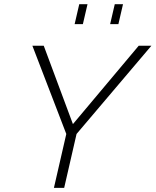

<svg xmlns="http://www.w3.org/2000/svg" viewBox="-20 -912 755 932"><path d="M342.3 -794.9 364.7 -891.6H404.8L382.3 -794.9ZM514.6 -794.9 537.1 -891.6H577.1L554.7 -794.9ZM241.7 0 301.8 -261.7 137.2 -689.9H192.4L334 -309.6L653.3 -689.9H714.8L351.6 -261.7L291.5 0Z"/></svg>

Font: HK Grotesk Light Legacy Italic
Style: Regular
Weight: 300
Italic angle: -13°
Designer: Alfredo Marco Pradil
Foundry: Hanken Design Co.
Version: Version 2.022;PS 002.022;hotconv 1.0.88;makeotf.lib2.5.64775